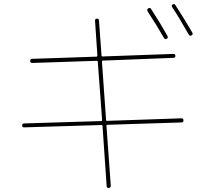

<svg xmlns="http://www.w3.org/2000/svg" viewBox="-20 -862 1040 952"><path d="M793 -673.8Q759.8 -732.4 711.9 -805.7Q707 -814.5 714.8 -820.3Q723.6 -826.2 728.5 -818.4Q771.5 -752.9 810.5 -683.6Q815.4 -674.8 806.6 -669.9Q797.9 -665 793 -673.8ZM916 -690.4Q866.2 -778.3 834 -826.2Q828.1 -835 835.9 -839.8Q844.7 -844.7 849.6 -836.9Q897.5 -762.7 933.6 -700.2Q938.5 -691.4 929.7 -686.5Q920.9 -681.6 916 -690.4ZM99.6 -230.5Q89.8 -230.5 89.8 -240.2Q89.8 -250 99.6 -250L481.4 -261.7Q486.3 -261.7 486.3 -266.6L464.8 -556.6Q464.8 -560.5 460 -560.5L139.6 -549.8Q129.9 -549.8 129.9 -560.1Q129.9 -570.3 139.6 -570.3L458 -581.1Q462.9 -581.1 462.9 -586.9L451.2 -758.8Q451.2 -769.5 460 -769.5Q470.7 -769.5 470.7 -760.7L483.4 -586.9Q483.4 -582 488.3 -582L839.8 -594.7Q849.6 -594.7 849.6 -585Q849.6 -575.2 839.8 -575.2L490.2 -561.5Q485.4 -561.5 485.4 -556.6L505.9 -267.6Q505.9 -262.7 510.7 -262.7L879.9 -275.4Q889.6 -275.4 889.6 -265.1Q889.6 -254.9 879.9 -254.9L512.7 -243.2Q507.8 -243.2 507.8 -238.3L529.3 58.6Q529.3 69.3 519.5 70.3Q508.8 70.3 508.8 60.5L488.3 -237.3Q488.3 -242.2 483.4 -242.2Z"/></svg>

Font: Rounded-X Mgen+ 1m thin
Style: Regular
Weight: 100
Designer: [Source Han Sans]
Ryoko NISHIZUKA  (kana & ideographs); Paul D. Hunt (Latin, Greek & Cyrillic); Wenlong ZHANG  (bopomofo
Version: Version 1.059.20150602